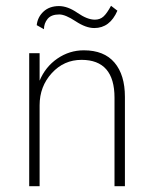

<svg xmlns="http://www.w3.org/2000/svg" viewBox="-20 -644 533 664"><path d="M107 -557Q110 -585 130.5 -604Q151 -623 184 -623Q214 -623 248 -599.5Q282 -576 308 -576Q326 -576 338 -587Q350 -598 364 -624L386 -607Q360 -547 306 -547Q277 -547 241.5 -570.5Q206 -594 185 -594Q157 -594 144.5 -578.5Q132 -563 132 -543ZM376 -306Q376 -437 262 -437Q201 -437 159 -391Q117 -345 117 -280V0H81V-460H117V-365Q137 -413 178.5 -441.5Q220 -470 270 -470Q340 -470 376 -427.5Q412 -385 412 -309V0H376Z"/></svg>

Font: Renner
Style: Thin
Weight: 200
Version: Version 003.000 ; ttfautohint (v0.97) -l 8 -r 50 -G 200 -x 1